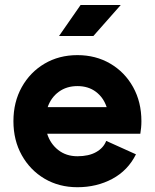

<svg xmlns="http://www.w3.org/2000/svg" viewBox="-20 -743 625 775"><path d="M408.7 -174.3 528.8 -120.1Q496.6 -55.2 433.6 -21.2Q370.6 12.7 292.5 12.7Q218.3 12.7 159.9 -21.7Q101.6 -56.2 67.9 -116.5Q34.2 -176.8 34.2 -253.9Q34.2 -331.1 67.9 -391.4Q101.6 -451.7 159.9 -486.1Q218.3 -520.5 292.5 -520.5Q366.7 -520.5 425.3 -486.1Q483.9 -451.7 517.3 -391.4Q550.8 -331.1 550.8 -253.9Q550.8 -240.7 549.6 -228Q548.3 -215.3 546.4 -203.1H170.4Q183.1 -162.6 215.1 -137.5Q247.1 -112.3 292.5 -112.3Q338.4 -112.3 368.2 -129.2Q397.9 -146 408.7 -174.3ZM292.5 -395.5Q249 -395.5 217.5 -372.6Q186 -349.6 172.4 -310.5H410.6Q397.5 -349.6 366.9 -372.6Q336.4 -395.5 292.5 -395.5ZM356.9 -597.7H218.3L305.2 -722.7H467.3Z"/></svg>

Font: Giphurs
Style: Bold
Weight: 700
Version: Version 0.920; ttfautohint (v1.8.4.7-5d5b)